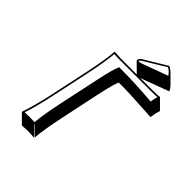

<svg xmlns="http://www.w3.org/2000/svg" viewBox="-241 -957 1153 1153"><g transform="rotate(45 335.5 -380.5)"><path d="M519.5 -819.8Q538.6 -809.6 550.8 -797.9L607.4 -741.2Q620.6 -727.1 627 -711.4L470.7 -653.3Q456.5 -647.9 446.3 -645H552.2Q588.4 -645 612.8 -647.9L614.3 -645L670.9 -588.4Q670.9 -588.4 662.6 -559.6Q659.2 -542.5 657.2 -526.4L654.8 -522.5Q654.8 -522.5 471.2 -532.7Q419.4 -534.7 375 -534.2Q361.3 -506.3 335.9 -388.7L284.2 -143.6Q255.9 -9.8 251.5 56.6L194.8 0L193.4 2.9L250 59.6Q248 59.6 198.7 56.6L146 59.6L89.4 2.9L87.9 0Q115.7 -79.6 141.6 -200.2L193.8 -444.8Q221.7 -577.6 226.1 -645L227.5 -647.9Q229.5 -647.9 279.3 -645H417L360.4 -701.2Q356.4 -706.5 357.4 -712.9Q359.9 -723.1 375 -732.9Q376.5 -733.9 377 -733.9ZM270 -447.3Q294.9 -565.4 309.6 -595.7L312.5 -601.1H318.8Q442.9 -601.1 591.3 -589.4Q593.3 -605.5 596.2 -618.2Q598.1 -626 601.1 -636.7Q578.1 -634.8 552.2 -634.8H279.3Q254.9 -634.8 235.4 -636.7Q230 -568.8 203.6 -442.9L151.4 -197.8Q127.4 -84.5 101.6 -8.3Q121.1 -9.8 142.1 -9.8Q167 -9.8 185.5 -8.3Q190.9 -75.7 217.8 -202.1ZM519.5 -808.6 382.3 -725.6Q368.7 -717.3 367.7 -711.4Q367.7 -710.9 367.2 -710.9Q368.2 -708.5 369.6 -708Q382.8 -708.5 410.2 -719.2L556.6 -773.4Q543.5 -794.4 519.5 -808.6Z"/></g></svg>

Font: Linux Biolinum Shadow O
Style: Italic
Weight: 400
Italic angle: -12°
Designer: Philipp H. Poll
Foundry: Philipp H. Poll
Version: Version 0.6.2